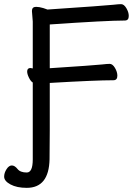

<svg xmlns="http://www.w3.org/2000/svg" viewBox="-58 -738 660 926"><path d="M71 168Q23 168 -7.5 151.5Q-38 135 -38 114Q-38 96 -26.5 78Q-15 60 -1 60Q13 60 26.5 77Q40 94 71 94Q100 94 100 31V-340Q90 -346 81.5 -363.5Q73 -381 73 -393Q73 -410 89 -410L100 -408V-634L96 -685Q96 -705 116 -705Q131 -705 151 -699L171 -692Q453 -711 488 -715Q514 -718 526 -718Q540 -718 551.5 -698.5Q563 -679 563 -661Q563 -639 544 -639Q456 -639 182 -620V-409Q397 -423 433 -427Q459 -430 471 -430Q485 -430 496.5 -410.5Q508 -391 508 -373Q508 -351 489 -351Q404 -351 182 -338V-107Q181 -39 181 30Q178 168 71 168Z"/></svg>

Font: LXGW WenKai TC
Style: Bold
Weight: 700
Designer: LXGW / Fontworks Inc.
Foundry: LXGW / Fontworks Inc.
Version: Version 1.330;April 28, 2024